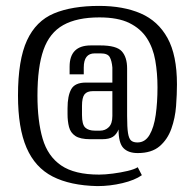

<svg xmlns="http://www.w3.org/2000/svg" viewBox="-20 -556 661 651"><path d="M310 75Q218 73 158.5 42.5Q99 12 70 -55Q41 -122 41 -232Q41 -353 71.5 -419Q102 -485 163 -510.5Q224 -536 316 -536Q398 -536 457 -510.5Q516 -485 548 -427Q580 -369 580 -270Q580 -237 577 -196.5Q574 -156 561 -119.5Q548 -83 521 -60Q494 -37 447 -37Q415 -37 398.5 -54Q382 -71 382 -117Q375 -100 362.5 -92Q350 -84 326 -84H286Q252 -84 235.5 -95Q219 -106 214 -125.5Q209 -145 209 -169V-189Q209 -231 221.5 -253.5Q234 -276 271 -276H361V-327Q359 -350 352 -362.5Q345 -375 321 -375H301Q264 -375 264 -327V-304H216V-330Q216 -402 288 -402H320Q375 -402 393 -382Q411 -362 411 -324V-163Q411 -124 414 -105Q417 -86 424.5 -79.5Q432 -73 446 -73Q472 -73 487 -98.5Q502 -124 508 -166.5Q514 -209 514 -260Q514 -308 506.5 -351Q499 -394 478 -426.5Q457 -459 418.5 -478Q380 -497 317 -497Q241 -497 194.5 -471Q148 -445 127.5 -387Q107 -329 107 -232Q107 -146 124.5 -86Q142 -26 187.5 5Q233 36 316 36Q336 36 363 32.5Q390 29 413 23.5Q436 18 447 11L461 38Q437 55 395 65Q353 75 310 75ZM319 -113Q337 -113 349 -125Q361 -137 361 -163V-247H295Q275 -247 266.5 -236Q258 -225 258 -197V-166Q258 -134 269 -123.5Q280 -113 302 -113Z"/></svg>

Font: Smooch Sans Medium
Style: Regular
Weight: 500
Designer: Robert E. Leuschke
Foundry: Robert E. Leuschke
Version: Version 1.010; ttfautohint (v1.8.3)